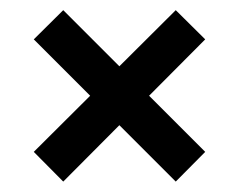

<svg xmlns="http://www.w3.org/2000/svg" viewBox="-20 -561 470 378"><path d="M104.5 -203.5 46.5 -262 157.5 -372.5 46.5 -483.5 104.5 -541 215 -430.5 326 -541 384 -483.5 273.5 -372.5 384 -262 326 -203.5 215 -314.5Z"/></svg>

Font: Big Shoulders Stencil Display Thin
Style: Bold
Weight: 700
Version: Version 2.001